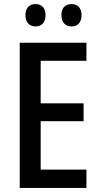

<svg xmlns="http://www.w3.org/2000/svg" viewBox="-20 -924 493 944"><path d="M105 -850C105 -812 127 -794 155 -794C183 -794 204 -812 204 -850C204 -886 183 -904 155 -904C127 -904 105 -887 105 -850ZM282 -850C282 -812 303 -794 332 -794C360 -794 381 -812 381 -850C381 -886 360 -904 332 -904C303 -904 282 -887 282 -850ZM405 0V-90H180V-328H391V-416H180V-625H405V-714H77V0Z"/></svg>

Font: Noto Sans Khmer UI Condensed Medium
Style: Regular
Weight: 500
Width: 3
Designer: Danh Hong and the Monotype Design Team
Foundry: Monotype Imaging Inc.
Version: Version 2.002